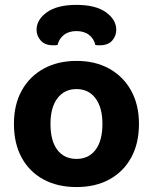

<svg xmlns="http://www.w3.org/2000/svg" viewBox="-20 -739 616 774"><path d="M540.2 -239.5Q540.2 -161.3 509.1 -104.2Q478.1 -47.1 421.5 -16Q364.9 15.1 288.4 15.1Q212.2 15.1 155.4 -15.6Q98.6 -46.3 67.4 -103.4Q36.2 -160.6 36.2 -239.5Q36.2 -317.7 67.9 -374.5Q99.6 -431.3 156.4 -462.4Q213.3 -493.5 288.6 -493.5Q364 -493.5 420.5 -462.1Q477 -430.7 508.6 -373.7Q540.2 -316.7 540.2 -239.5ZM288.2 -379.9Q239.8 -379.9 211.7 -343Q183.5 -306.2 183.5 -239.5Q183.5 -171.1 211.2 -134.8Q238.8 -98.4 288.4 -98.4Q337.9 -98.4 365.4 -135.3Q392.9 -172.1 392.9 -239.5Q392.9 -305.5 365.1 -342.7Q337.3 -379.9 288.2 -379.9ZM288.1 -613.7Q257.1 -613.7 237.4 -598.1Q217.8 -582.6 212.1 -557.7Q207.4 -556.7 203.4 -556.5Q199.4 -556.4 194.4 -556.4Q161.3 -556.4 144.4 -575.4Q127.4 -594.5 127.4 -618.5Q127.4 -659.7 169 -689.5Q210.6 -719.3 288.1 -719.3Q366.1 -719.3 407.4 -689.4Q448.7 -659.4 448.7 -618.5Q448.7 -594.5 432.3 -575.4Q415.8 -556.4 381.8 -556.4Q377.5 -556.4 373 -556.5Q368.5 -556.7 364.1 -557.7Q359.1 -582.6 339.2 -598.1Q319.4 -613.7 288.1 -613.7Z"/></svg>

Font: Baloo Bhaina 2
Style: Regular
Weight: 400
Designer: Yesha Goshar, Manish Minz, Shuchita Grover and Ek Type
Foundry: Ek Type
Version: Version 1.700